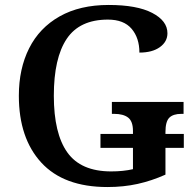

<svg xmlns="http://www.w3.org/2000/svg" viewBox="-20 -744 783 774"><path d="M56 -358Q56 -467 97.5 -549.5Q139 -632 220.5 -678Q302 -724 418 -724Q532 -724 593.5 -692Q655 -660 655 -610Q655 -576 624.5 -554Q594 -532 542 -532Q542 -591 510.5 -628Q479 -665 415 -665Q301 -665 249 -587.5Q197 -510 197 -358Q197 -206 251.5 -129.5Q306 -53 428 -53Q477 -53 516 -62V-148H385V-204H516V-216Q516 -255 496.5 -270Q477 -285 440 -285H431V-333H720V-285H711Q678 -285 662.5 -269.5Q647 -254 647 -212V-204H721V-148H647V-40Q591 -15 534.5 -2.5Q478 10 413 10Q237 10 146.5 -88.5Q56 -187 56 -358Z"/></svg>

Font: Noto Serif SemiBold
Style: Regular
Weight: 600
Designer: Monotype Design Team
Foundry: Monotype Imaging Inc.
Version: Version 1.001